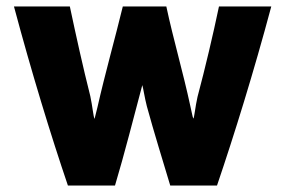

<svg xmlns="http://www.w3.org/2000/svg" viewBox="-20 -561 877 591"><path d="M815 -541C761 -339 701 -146 648 10H504C481 -67 455 -150 432 -234C425 -261 421 -290 418 -299C394 -209 362 -83 334 10H189C136 -146 77 -339 23 -541H195C215 -447 235 -356 258 -265C265 -232 267 -204 271 -195L280 -231C303 -333 335 -446 358 -541H492C514 -438 543 -341 566 -234C570 -218 572 -203 575 -196C578 -197 581 -233 588 -263C612 -353 636 -455 654 -541Z"/></svg>

Font: Repo ExtraBold
Style: Bold
Weight: 700
Designer: Stefan Peev
Foundry: Context Ltd
Version: Version 1.502